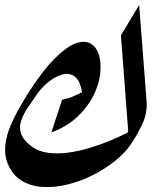

<svg xmlns="http://www.w3.org/2000/svg" viewBox="-21 -750 609 770"><path d="M488 -217Q493 -220 493 -224.5Q493 -229 492 -239L464 -608L537 -730L567 -343Q570 -297 551 -255.5Q532 -214 507 -176Q483 -139 441.5 -105.5Q400 -72 350 -47Q300 -22 247.5 -9.5Q195 3 147 -0.5Q99 -4 62.5 -27.5Q26 -51 8 -99Q-4 -132 0.5 -169.5Q5 -207 20.5 -244Q36 -281 56 -316Q76 -351 94 -380Q153 -471 201 -518Q249 -565 285 -577Q321 -589 344.5 -574Q368 -559 377 -525.5Q386 -492 380 -448.5Q374 -405 350.5 -360.5Q327 -316 286 -278.5Q245 -241 185 -219L228 -350Q247 -354 258.5 -358Q270 -362 280.5 -367Q291 -372 308 -380Q300 -428 278 -443.5Q256 -459 228 -451Q200 -443 173 -421Q146 -399 128 -373Q111 -348 93 -322Q75 -296 65 -269.5Q55 -243 62.5 -217Q70 -191 103 -165Q131 -143 170 -137.5Q209 -132 253 -138Q297 -144 341 -157.5Q385 -171 423 -187Q461 -203 488 -217Z"/></svg>

Font: Aref Ruqaa Ink
Style: Regular
Weight: 400
Designer: Abdullah Aref
Version: Version 1.005